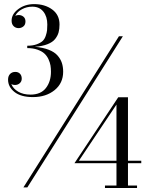

<svg xmlns="http://www.w3.org/2000/svg" viewBox="-20 -830 740 953"><path d="M293.5 -474.1Q293.5 -417 251 -382.6Q208.5 -348.1 143.6 -348.1Q83.5 -348.1 51.8 -373.5Q20 -398.9 20 -434.6Q20 -452.6 30 -462.9Q40 -473.1 56.2 -473.1Q70.3 -473.1 79.1 -464.1Q87.9 -455.1 87.9 -439.5Q87.9 -425.8 78.1 -417Q68.4 -408.2 54.2 -408.2Q43.9 -408.2 36.1 -412.6Q45.4 -389.6 70.3 -375Q95.2 -360.4 131.3 -360.4Q182.1 -360.4 207.5 -392.6Q232.9 -424.8 232.9 -474.1Q232.9 -490.7 230.5 -505.4Q228 -520 220.5 -536.4Q212.9 -552.7 200.4 -564.2Q188 -575.7 166 -583.5Q144 -591.3 115.2 -591.3V-603Q142.6 -603 162.1 -610.1Q181.6 -617.2 191.7 -626.7Q201.7 -636.2 207 -652.1Q212.4 -668 213.6 -679.7Q214.8 -691.4 214.8 -708.5Q214.8 -748 195.1 -772.5Q175.3 -796.9 140.6 -796.9Q112.8 -796.9 89.4 -784.4Q65.9 -772 55.7 -751.5Q64.5 -755.4 72.3 -755.4Q86.4 -755.4 96.4 -747.1Q106.4 -738.8 106.4 -723.6Q106.4 -707 95.9 -698.7Q85.4 -690.4 72.3 -690.4Q57.6 -690.4 47.6 -700.2Q37.6 -710 37.6 -727.5Q37.6 -760.3 70.8 -784.9Q104 -809.6 149.4 -809.6Q202.6 -809.6 239 -783Q275.4 -756.3 275.4 -708.5Q275.4 -686 270.8 -669.2Q266.1 -652.3 253.7 -636.5Q241.2 -620.6 215.8 -610.6Q190.4 -600.6 152.8 -597.7Q193.4 -594.2 221.9 -583Q250.5 -571.8 265.6 -554.4Q280.8 -537.1 287.1 -517.6Q293.5 -498 293.5 -474.1ZM570.3 -649.9H589.8L115.7 100.1H96.2ZM660.2 90.8V103H501V90.8H558.1V-20H349.6L566.9 -347.2H615.2V-32.2H681.2V-20H615.2V90.8ZM371.6 -32.2H558.1V-311Z"/></svg>

Font: Bodoni* 11pt
Style: Regular
Weight: 400
Version: Version 2.3